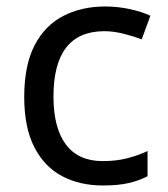

<svg xmlns="http://www.w3.org/2000/svg" viewBox="-20 -566 520 596"><path d="M299.8 9.8Q228 9.8 173.1 -19Q118.2 -47.9 86.7 -108.9Q55.2 -169.9 55.2 -265.1Q55.2 -363.8 87.6 -425.8Q120.1 -487.8 177 -516.8Q233.9 -545.9 306.2 -545.9Q346.2 -545.9 384.5 -537.4Q422.9 -528.8 446.8 -517.1L419.9 -443.8Q396 -453.1 364 -461.2Q332 -469.2 304.2 -469.2Q146 -469.2 146 -266.1Q146 -168.9 184.6 -117.4Q223.1 -65.9 298.8 -65.9Q341.8 -65.9 376 -75Q410.2 -84 438 -97.2V-19Q411.1 -4.9 378.7 2.4Q346.2 9.8 299.8 9.8Z"/></svg>

Font: Defago Noto Sans
Style: Regular
Weight: 400
Designer: John M. Durdin
Foundry: Lao IT Dev Co., Ltd.
Version: Version 1.000 2007 initial release